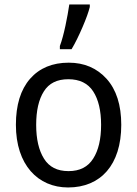

<svg xmlns="http://www.w3.org/2000/svg" viewBox="-20 -825 610 855"><path d="M520 -269C520 -357.4 498 -425.8 454.6 -474.1C411.1 -522 355 -545.9 286.1 -545.9C213.4 -545.9 155.8 -522 113.8 -474.1C71.8 -425.8 50.8 -357.4 50.8 -269C50.8 -90.8 148.9 9.8 283.2 9.8C428.2 9.8 520 -90.8 520 -269ZM141.1 -269C141.1 -332 152.3 -381.8 175.3 -418C197.8 -454.1 233.9 -472.2 284.2 -472.2C334.5 -472.2 371.6 -454.1 395 -418C418.5 -381.8 430.2 -332 430.2 -269C430.2 -205.6 418.5 -155.3 395 -118.7C371.6 -81.5 335 -63 285.2 -63C234.9 -63 198.7 -81.5 175.8 -118.7C152.8 -155.3 141.1 -205.6 141.1 -269ZM298.8 -606C315.4 -633.8 331.5 -667 347.7 -704.6C363.8 -742.2 374.5 -772 379.9 -793.9V-805.2H288.6C280.8 -752 264.6 -667 246.6 -620.1V-606Z"/></svg>

Font: Avrile Sans
Style: Regular
Weight: 400
Designer: Monotype Design Team, Google (font), Stefan Peev (BGR Cyrillic), Cristiano Sobral (main changes)
Foundry: The Avrile Sans Project Authors
Version: Version 3.110